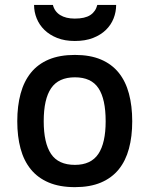

<svg xmlns="http://www.w3.org/2000/svg" viewBox="-20 -752 613 787"><path d="M522 -254.9Q522 -192.4 508.5 -142.6Q495.1 -92.8 466.6 -57.6Q438 -22.5 393.6 -3.7Q349.1 15.1 287.1 15.1Q224.6 15.1 179.7 -3.9Q134.8 -22.9 106.2 -58.1Q77.6 -93.3 64.2 -143.1Q50.8 -192.9 50.8 -254.9Q50.8 -317.9 64.5 -368.2Q78.1 -418.5 106.7 -453.9Q135.3 -489.3 179.9 -508.1Q224.6 -526.9 287.1 -526.9Q349.1 -526.9 393.6 -508.1Q438 -489.3 466.6 -453.9Q495.1 -418.5 508.5 -368.2Q522 -317.9 522 -254.9ZM413.1 -254.9Q413.1 -346.2 383.5 -390.6Q354 -435.1 287.1 -435.1Q220.2 -435.1 189.7 -390.6Q159.2 -346.2 159.2 -254.9Q159.2 -166 189.2 -121.1Q219.2 -76.2 287.1 -76.2Q353 -76.2 383.1 -121.1Q413.1 -166 413.1 -254.9ZM456.1 -731.9Q456.1 -703.1 445.6 -676.5Q435.1 -649.9 414.1 -629.4Q393.1 -608.9 361.3 -596.4Q329.6 -584 286.6 -584Q245.6 -584 214.4 -596.4Q183.1 -608.9 162.1 -629.4Q141.1 -649.9 130.4 -676.5Q119.6 -703.1 119.6 -731.9H196.8Q203.6 -704.6 226.8 -690.2Q250 -675.8 286.6 -675.8Q328.1 -675.8 350.1 -690.2Q372.1 -704.6 378.9 -731.9Z"/></svg>

Font: Lorenzo Sans Medium
Style: Regular
Weight: 500
Foundry: Intel Corporation
Version: Version 1.00; ttfautohint (v1.5)